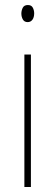

<svg xmlns="http://www.w3.org/2000/svg" viewBox="-20 -744 217 764"><path d="M91 -724Q105 -724 110.5 -713.5Q116 -703 116 -691Q116 -675 109 -665.5Q102 -656 90 -656Q77 -656 71 -666.5Q65 -677 65 -690Q65 -702 70.5 -713Q76 -724 91 -724ZM103 -527V0H77V-527Z"/></svg>

Font: Noto Sans Sinhala UI ExtraCondensed Thin
Style: Regular
Weight: 100
Width: 2
Designer: Jelle Bosma - Monotype Design Team
Foundry: Monotype Imaging Inc.
Version: Version 2.006; ttfautohint (v1.8.4.7-5d5b)